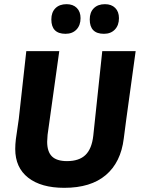

<svg xmlns="http://www.w3.org/2000/svg" viewBox="-20 -890 674 920"><path d="M299 -870Q330 -870 348 -852Q366 -834 366 -803Q366 -769 346.5 -748.5Q327 -728 294 -728Q226 -728 226 -797Q226 -831 245.5 -850.5Q265 -870 299 -870ZM483 -870Q514 -870 532 -852Q550 -834 550 -803Q550 -769 530.5 -748.5Q511 -728 478 -728Q410 -728 410 -797Q410 -831 429.5 -850.5Q449 -870 483 -870ZM630 -645 585 -318 573 -226Q559 -112 487 -51Q415 10 288 10Q177 10 115 -38.5Q53 -87 53 -176Q53 -198 56 -223L70 -320L106 -645H264L208 -244Q206 -220 206 -211Q206 -163 229 -140.5Q252 -118 301 -118Q359 -118 389.5 -147.5Q420 -177 427 -240L470 -645Z"/></svg>

Font: Alegreya Sans ExtraBold
Style: Italic
Weight: 800
Italic angle: -7°
Designer: Juan Pablo del Peral
Foundry: Huerta Tipografica
Version: Version 2.007